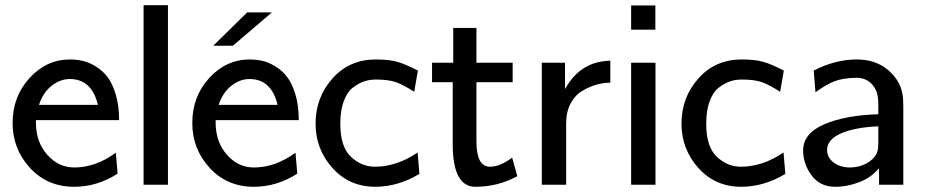

<svg xmlns="http://www.w3.org/2000/svg" viewBox="-20 -715 3581 743"><path d="M28.8 -238.8Q28.8 -341.8 94.5 -413.3Q160.2 -484.9 251 -484.9Q275.9 -484.9 300 -479.5Q324.2 -474.1 350.6 -458Q377 -441.9 396 -417Q415 -392.1 428 -349.1Q440.9 -306.2 440.9 -250H119.1V-240.2Q119.1 -166 162.6 -116.5Q206.1 -66.9 267.1 -66.9Q350.1 -66.9 428.2 -124L435.1 -43Q356 7.8 267.1 7.8Q163.1 7.8 95.9 -65.4Q28.8 -138.7 28.8 -238.8ZM130.9 -309.1H358.9Q335 -409.2 250 -409.2Q212.9 -409.2 179.4 -382.6Q146 -356 130.9 -309.1Z M535.6 0V-694.8H629.9V0Z M724.1 -238.8Q724.1 -341.8 789.8 -413.3Q855.5 -484.9 946.3 -484.9Q971.2 -484.9 995.4 -479.5Q1019.5 -474.1 1045.9 -458Q1072.3 -441.9 1091.3 -417Q1110.4 -392.1 1123.3 -349.1Q1136.2 -306.2 1136.2 -250H814.5V-240.2Q814.5 -166 857.9 -116.5Q901.4 -66.9 962.4 -66.9Q1045.4 -66.9 1123.5 -124L1130.4 -43Q1051.3 7.8 962.4 7.8Q858.4 7.8 791.3 -65.4Q724.1 -138.7 724.1 -238.8ZM805.2 -538.1 936.5 -667H1032.2L881.3 -538.1ZM826.2 -309.1H1054.2Q1030.3 -409.2 945.3 -409.2Q908.2 -409.2 874.8 -382.6Q841.3 -356 826.2 -309.1Z M1201.2 -236.8Q1201.2 -337.9 1266.6 -411.4Q1332 -484.9 1434.1 -484.9Q1485.8 -484.9 1517.3 -475.8Q1548.8 -466.8 1597.2 -441.9L1583 -359.9Q1541 -386.7 1512.5 -397Q1483.9 -407.2 1434.1 -407.2Q1410.2 -407.2 1389.2 -400.1Q1368.2 -393.1 1345.7 -376Q1323.2 -358.9 1310.1 -323Q1296.9 -287.1 1296.9 -235.8Q1296.9 -147 1337.9 -108.4Q1378.9 -69.8 1431.2 -69.8Q1515.1 -69.8 1596.2 -125L1603 -42Q1520 7.8 1432.1 7.8Q1332 7.8 1266.6 -64.9Q1201.2 -137.7 1201.2 -236.8Z M1651.9 -397V-472.2H1733.9V-606.9H1823.7V-472.2H1963.9V-397H1823.7V-168Q1823.7 -69.8 1876 -69.8Q1915 -69.8 1961.9 -105L1981.9 -33.2Q1906.7 7.8 1819.8 7.8Q1731.9 7.8 1731.9 -157.2V-397Z M2076.7 0V-472.2H2166.5V-370.1Q2225.6 -478 2341.8 -480V-395Q2314.9 -395 2288.3 -387.5Q2261.7 -379.9 2233.6 -363.5Q2205.6 -347.2 2188.2 -314.7Q2170.9 -282.2 2170.9 -236.8V0Z M2422.4 0V-472.2H2516.6V0ZM2422.4 -600.1V-693.8H2516.1V-600.1Z M2617.2 -236.8Q2617.2 -337.9 2682.6 -411.4Q2748 -484.9 2850.1 -484.9Q2901.9 -484.9 2933.3 -475.8Q2964.8 -466.8 3013.2 -441.9L2999 -359.9Q2957 -386.7 2928.5 -397Q2899.9 -407.2 2850.1 -407.2Q2826.2 -407.2 2805.2 -400.1Q2784.2 -393.1 2761.7 -376Q2739.3 -358.9 2726.1 -323Q2712.9 -287.1 2712.9 -235.8Q2712.9 -147 2753.9 -108.4Q2794.9 -69.8 2847.2 -69.8Q2931.2 -69.8 3012.2 -125L3019 -42Q2936 7.8 2848.1 7.8Q2748 7.8 2682.6 -64.9Q2617.2 -137.7 2617.2 -236.8Z M3087.9 -132.8Q3087.9 -198.7 3169.4 -233.9Q3251 -269 3378.9 -272.9V-308.1Q3378.9 -349.1 3368.7 -368.2Q3344.7 -414.1 3293.9 -414.1Q3243.2 -413.1 3210.9 -401.1Q3178.7 -389.2 3135.7 -357.9L3128.9 -441.9Q3211.9 -484.9 3295.9 -484.9Q3371.1 -484.9 3420.4 -440.9Q3469.7 -397 3474.6 -335L3475.6 -301.8V0H3381.8V-36.1L3380.9 -64Q3353 -28.8 3306.4 -10.5Q3259.8 7.8 3211.9 7.8Q3152.8 7.8 3120.4 -36.6Q3087.9 -81.1 3087.9 -132.8ZM3180.7 -134.8Q3180.7 -105 3206.3 -85.9Q3231.9 -66.9 3269 -66.9Q3303.2 -66.9 3332 -82Q3360.8 -97.2 3373 -122.1Q3378.9 -135.3 3378.9 -163.1V-226.1Q3287.1 -222.2 3233.9 -198.5Q3180.7 -174.8 3180.7 -134.8Z"/></svg>

Font: CMU Bright
Style: SemiBold
Weight: 600
Version: Version 0.7.0